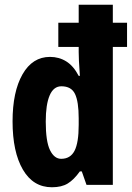

<svg xmlns="http://www.w3.org/2000/svg" viewBox="-20 -780 556 810"><path d="M199 10Q120 10 76.5 -64.5Q33 -139 33 -268Q33 -393 75 -466.5Q117 -540 191 -540Q229 -540 259.5 -521Q290 -502 312 -460H317Q314 -498 313 -523.5Q312 -549 312 -560V-582H226V-684H312V-760H456V-684H516V-582H456V0H345L325 -57H317Q292 -22 266 -6Q240 10 199 10ZM238 -110Q277 -110 294.5 -144Q312 -178 312 -253V-281Q312 -351 296.5 -383.5Q281 -416 239 -416Q206 -416 189.5 -377.5Q173 -339 173 -267Q173 -183 191 -146.5Q209 -110 238 -110Z"/></svg>

Font: Noto Sans Sinhala ExtraCondensed ExtraBold
Style: Regular
Weight: 800
Width: 2
Designer: Jelle Bosma - Monotype Design Team
Foundry: Monotype Imaging Inc.
Version: Version 2.006; ttfautohint (v1.8.4.7-5d5b)